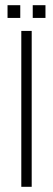

<svg xmlns="http://www.w3.org/2000/svg" viewBox="-20 -719 204 739"><path d="M62 0V-600H102V0ZM106 -650V-699H155V-650ZM9 -650V-699H58V-650Z"/></svg>

Font: Big Shoulders Text Thin Thin
Style: Regular
Weight: 250
Version: Version 2.002